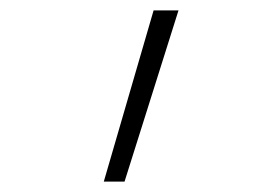

<svg xmlns="http://www.w3.org/2000/svg" viewBox="-20 -792 540 370"><path d="M180 -442 276 -772H324L220 -442Z"/></svg>

Font: Iosevka SS04 Extralight
Style: Regular
Weight: 200
Monospace: yes
Designer: Belleve Invis
Foundry: Belleve Invis
Version: Version 19.0.0; ttfautohint (v1.8.4)